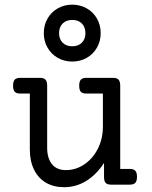

<svg xmlns="http://www.w3.org/2000/svg" viewBox="-20 -780 640 811"><path d="M487.8 -418V-66.4H527.8Q544.4 -66.4 551.5 -58.8Q558.6 -51.3 558.6 -33.2Q558.6 -15.1 551.5 -7.6Q544.4 0 527.8 0H450.2Q433.6 0 426.5 -7.3Q419.4 -14.6 419.4 -32.7V-91.8Q387.2 -42 344 -15.6Q300.8 10.7 251 10.7Q206.5 10.7 173.8 -8.5Q141.1 -27.8 123.5 -64Q106 -100.1 106 -148.4V-384.8H65.9Q49.3 -384.8 42.2 -392.3Q35.2 -399.9 35.2 -418Q35.2 -436 42.2 -443.6Q49.3 -451.2 65.9 -451.2H148.4Q165 -451.2 172.1 -443.6Q179.2 -436 179.2 -418V-155.8Q179.2 -112.3 199.2 -86.9Q219.2 -61.5 258.3 -61.5Q299.8 -61.5 335.7 -85.4Q371.6 -109.4 393.1 -151.4Q414.6 -193.4 414.6 -245.1V-384.8H345.2Q328.6 -384.8 321.5 -392.3Q314.5 -399.9 314.5 -418Q314.5 -436 321.5 -443.6Q328.6 -451.2 345.2 -451.2H457Q473.6 -451.2 480.7 -443.6Q487.8 -436 487.8 -418ZM405.3 -640.1Q405.3 -606.4 389.6 -578.9Q374 -551.3 346.4 -535.6Q318.8 -520 285.2 -520Q251.5 -520 223.9 -535.6Q196.3 -551.3 180.7 -578.9Q165 -606.4 165 -640.1Q165 -673.8 180.7 -701.4Q196.3 -729 223.9 -744.6Q251.5 -760.3 285.2 -760.3Q318.8 -760.3 346.4 -744.6Q374 -729 389.6 -701.4Q405.3 -673.8 405.3 -640.1ZM229.5 -640.1Q229.5 -614.7 244.6 -599.6Q259.8 -584.5 285.2 -584.5Q310.5 -584.5 325.7 -599.6Q340.8 -614.7 340.8 -640.1Q340.8 -665.5 325.7 -680.7Q310.5 -695.8 285.2 -695.8Q259.8 -695.8 244.6 -680.7Q229.5 -665.5 229.5 -640.1Z"/></svg>

Font: Courier Prime
Style: Regular
Weight: 400
Designer: Alan Dague-Greene, Quote-Unquote Apps
Foundry: Quote-Unquote Apps
Version: Version 3.018